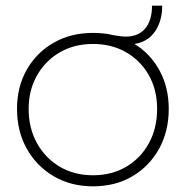

<svg xmlns="http://www.w3.org/2000/svg" viewBox="-20 -647 655 677"><path d="M308 10Q230 10 169.5 -25.5Q109 -61 74.5 -122.5Q40 -184 40 -263Q40 -341 74.5 -401.5Q109 -462 169.5 -496.5Q230 -531 308 -531Q328 -531 346 -529Q364 -527 380 -523Q391 -521 402.5 -519.5Q414 -518 424 -518Q468 -518 492 -546.5Q516 -575 516 -627H552Q552 -573 526.5 -536Q501 -499 454 -492Q510 -458 542.5 -398.5Q575 -339 575 -263Q575 -184 541 -122.5Q507 -61 447 -25.5Q387 10 308 10ZM308 -29Q374 -29 425 -59Q476 -89 505 -142Q534 -195 534 -263Q534 -330 505 -381.5Q476 -433 425 -462.5Q374 -492 308 -492Q242 -492 191 -462.5Q140 -433 110.5 -381Q81 -329 81 -263Q81 -195 110.5 -142Q140 -89 191 -59Q242 -29 308 -29Z"/></svg>

Font: Readex Pro Light
Style: Regular
Weight: 300
Designer: Bonnie Shaver-Troup, Thomas Jockin
Foundry: Lexend
Version: Version 1.200; ttfautohint (v1.8.3)